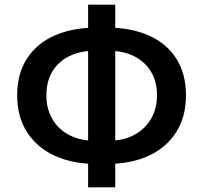

<svg xmlns="http://www.w3.org/2000/svg" viewBox="-20 -783 877 828"><path d="M395 -76Q294 -76 217 -111Q140 -146 97 -212.5Q54 -279 54 -372Q54 -466 97 -531.5Q140 -597 217 -630.5Q294 -664 395 -664H441Q544 -664 620.5 -630.5Q697 -597 739.5 -531.5Q782 -466 782 -372Q782 -279 739.5 -212.5Q697 -146 620.5 -111Q544 -76 441 -76ZM389 -176H448Q511 -176 557.5 -200.5Q604 -225 630.5 -269Q657 -313 657 -372Q657 -432 630.5 -475Q604 -518 557.5 -541Q511 -564 448 -564H389Q326 -564 279 -541Q232 -518 206 -475Q180 -432 180 -372Q180 -313 206 -269Q232 -225 279 -200.5Q326 -176 389 -176ZM360 25V-763H477V25Z"/></svg>

Font: Noto Sans HK SemiBold
Style: Regular
Weight: 600
Version: Version 2.004-H2;hotconv 1.0.118;makeotfexe 2.5.65603